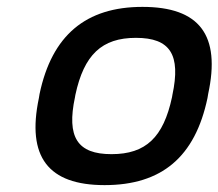

<svg xmlns="http://www.w3.org/2000/svg" viewBox="-20 -529 635 558"><path d="M95 -256 93 -244C57 -73 120 9 284 9C450 9 547 -73 583 -244L585 -256C622 -427 560 -509 394 -509C230 -509 131 -427 95 -256ZM198 -247 199 -253C224 -370 276 -419 375 -419C475 -419 506 -370 481 -253L480 -247C455 -130 404 -81 304 -81C205 -81 173 -130 198 -247Z"/></svg>

Font: LT Wave Text Medium Italic
Style: Regular
Weight: 500
Designer: Daniel Lyons
Version: Version 2.5 (Glyphs App)